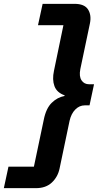

<svg xmlns="http://www.w3.org/2000/svg" viewBox="-79 -813 513 1000"><path d="M309 -793Q361.1 -793 379.7 -763.5Q398.3 -734 389.3 -690.7L339.3 -452.7Q332 -415.3 345.6 -394.7Q359.1 -374.1 385.4 -374.1H410.7L387.3 -264.3H362.7Q334.7 -264.3 313.2 -242.6Q291.7 -221 283.4 -184L231.3 64.7Q222.3 108 191.2 137.5Q160.1 167 107.7 167H-59L-34.9 55H97.6L148.9 -189Q160.7 -248.6 190.4 -277.5Q220 -306.4 257 -313.1L257.7 -316.4Q217.1 -330.6 204.6 -364.4Q192.1 -398.3 202.1 -444.4L251.3 -681.7H118.9L143 -793Z"/></svg>

Font: Mona Sans
Style: Italic
Weight: 200
Italic angle: -11.6951°
Designer: Deni Anggara
Foundry: GitHub
Version: Version 2.000